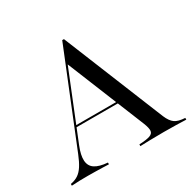

<svg xmlns="http://www.w3.org/2000/svg" viewBox="-133 -717 857 853"><g transform="rotate(-30 295.5 -290.5)"><path d="M1.6 0V-8.9Q24.2 -12.9 40.3 -23.4Q56.5 -33.9 69.8 -54.4Q83.1 -75 96 -107.3L287.9 -581.5H296.8L506.5 -65.3Q519.4 -34.7 536.7 -22.6Q554 -10.5 588.7 -8.9V0Q567.7 -0.8 538.3 -1.6Q508.9 -2.4 475 -2.4Q433.9 -2.4 402.8 -1.6Q371.8 -0.8 353.2 0V-8.9Q390.3 -10.5 407.7 -16.5Q425 -22.6 426.2 -36.7Q427.4 -50.8 416.9 -77.4L253.2 -480.6L262.9 -495.2L119.4 -139.5Q102.4 -97.6 104 -69.4Q105.6 -41.1 127.4 -26.6Q149.2 -12.1 191.9 -8.9V0Q175 -0.8 157.3 -1.2Q139.5 -1.6 121.8 -2Q104 -2.4 85.5 -2.4Q64.5 -2.4 44 -2Q23.4 -1.6 1.6 0ZM143.5 -214.5 147.6 -223.4H400L403.2 -214.5Z"/></g></svg>

Font: Playfair 144pt
Style: Regular
Weight: 400
Designer: Claus Eggers Sørensen
Foundry: Claus Eggers Sørensen
Version: Version 2.001;gftools[0.9.30]